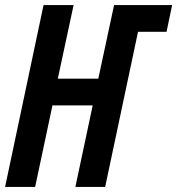

<svg xmlns="http://www.w3.org/2000/svg" viewBox="-22 -734 696 754"><path d="M116 0 184 -320H342L274 0H391L520 -609H632L654 -714H426L364 -425H205L267 -714H149L-2 0Z"/></svg>

Font: Noto Sans Display Condensed
Style: Bold Italic
Weight: 700
Width: 3
Designer: Monotype Design team
Foundry: Monotype Imaging Inc.
Version: 1.000